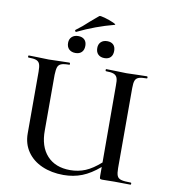

<svg xmlns="http://www.w3.org/2000/svg" viewBox="-98 -1000 964 1095"><g transform="rotate(10 384.0 -452.5)"><path d="M730 0 636 -1 567 0Q556 0 553.5 -3Q551 -6 551 -19V-71Q500 -27 450.5 -7.5Q401 12 343 12Q274 12 219 -12Q164 -36 133 -81Q102 -126 102 -186V-544Q102 -574 96.5 -588Q91 -602 76.5 -607.5Q62 -613 31 -613Q28 -613 28 -619Q28 -625 31 -625L78 -624Q120 -622 147 -622Q174 -622 218 -624L266 -625Q270 -625 270.5 -619Q271 -613 268 -613Q236 -613 221 -607Q206 -601 201 -586.5Q196 -572 195 -542V-221Q194 -127 242 -74.5Q290 -22 376 -22Q423 -22 464 -39Q505 -56 551 -97L550 -542Q551 -572 545.5 -586.5Q540 -601 525 -607Q510 -613 480 -613Q477 -613 477 -619Q477 -625 479 -625L528 -624Q570 -622 597 -622Q622 -622 666 -624L715 -625Q719 -625 719.5 -619Q720 -613 717 -613Q685 -613 670 -607.5Q655 -602 649.5 -588Q644 -574 644 -544V-81Q644 -51 650 -36.5Q656 -22 674 -17Q692 -12 730 -12Q733 -12 733 -6Q733 0 730 0ZM239 -735Q239 -757 253 -770Q267 -783 290 -783Q313 -783 326 -770.5Q339 -758 339 -735Q339 -711 326 -698Q313 -685 290 -685Q267 -685 253 -698Q239 -711 239 -735ZM408 -735Q408 -757 421.5 -770Q435 -783 458 -783Q481 -783 493.5 -770.5Q506 -758 506 -735Q506 -711 493.5 -698Q481 -685 458 -685Q435 -685 421.5 -698Q408 -711 408 -735ZM273 -804Q269 -804 267 -808.5Q265 -813 268 -815Q304 -841 342 -877Q352 -885 365.5 -897Q379 -909 388 -916Q392 -920 420 -912Q448 -904 470.5 -894Q493 -884 483 -882Q376 -854 275 -805Z"/></g></svg>

Font: Cormorant Upright SemiBold
Style: Regular
Weight: 600
Designer: Christian Thalmann (Catharsis Fonts)
Foundry: Catharsis Fonts
Version: Version 3.302